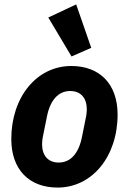

<svg xmlns="http://www.w3.org/2000/svg" viewBox="-20 -835 582 867"><path d="M303 -580 392 -619 324 -815 198 -756ZM240 12C396 12 511 -128 511 -318C511 -456 430 -537 302 -537C146 -537 31 -397 31 -207C31 -69 112 12 240 12ZM245 -101C196 -101 170 -134 170 -184C170 -197 172 -209 173 -215L192 -309C207 -384 244 -424 297 -424C346 -424 372 -391 372 -341C372 -328 370 -316 369 -310L350 -216C335 -141 298 -101 245 -101Z"/></svg>

Font: LVC Sans
Style: Bold Italic
Weight: 700
Italic angle: -11.31°
Designer: Mike Abbink, Paul van der Laan, Pieter van Rosmalen
Foundry: Bold Monday
Version: Version 3.0